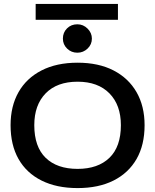

<svg xmlns="http://www.w3.org/2000/svg" viewBox="-20 -949 790 980"><path d="M376 11Q269 11 192 -27.5Q115 -66 74.5 -137.5Q34 -209 34 -310Q34 -407 74.5 -478.5Q115 -550 192 -589.5Q269 -629 376 -629Q483 -629 559.5 -589.5Q636 -550 677 -478.5Q718 -407 718 -310Q718 -209 677 -137.5Q636 -66 559.5 -27.5Q483 11 376 11ZM376 -87Q480 -87 538.5 -143.5Q597 -200 597 -310Q597 -413 538.5 -472.5Q480 -532 376 -532Q271 -532 213 -472.5Q155 -413 155 -310Q155 -200 213 -143.5Q271 -87 376 -87ZM375 -680Q344 -680 322.5 -701Q301 -722 301 -752Q301 -783 322 -804Q343 -825 375 -825Q405 -825 427 -803Q449 -781 449 -752Q449 -722 427 -701Q405 -680 375 -680ZM162 -848V-929H582V-848Z"/></svg>

Font: Inconsolata ExtraExpanded
Style: Bold
Weight: 700
Width: 8
Monospace: yes
Designer: Raph Levien, Cyreal, Brenton Simpson
Foundry: Raph Levien, Cyreal, Google
Version: Version 3.100; ttfautohint (v1.8.4.7-5d5b)